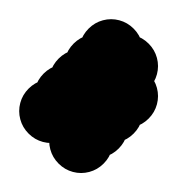

<svg xmlns="http://www.w3.org/2000/svg" viewBox="-253 -703 905 905"><g transform="rotate(45 200.0 -250.0)"><path d="M150 -50Q150 -91 170 -125.5Q190 -160 224.5 -180Q259 -200 300 -200Q341 -200 375.5 -180Q410 -160 430 -125.5Q450 -91 450 -50Q450 -9 430 25.5Q410 60 375.5 80Q341 100 300 100Q259 100 224.5 80Q190 60 170 25.5Q150 -9 150 -50ZM150 -150Q150 -191 170 -225.5Q190 -260 224.5 -280Q259 -300 300 -300Q341 -300 375.5 -280Q410 -260 430 -225.5Q450 -191 450 -150Q450 -109 430 -74.5Q410 -40 375.5 -20Q341 0 300 0Q259 0 224.5 -20Q190 -40 170 -74.5Q150 -109 150 -150ZM150 -250Q150 -291 170 -325.5Q190 -360 224.5 -380Q259 -400 300 -400Q341 -400 375.5 -380Q410 -360 430 -325.5Q450 -291 450 -250Q450 -209 430 -174.5Q410 -140 375.5 -120Q341 -100 300 -100Q259 -100 224.5 -120Q190 -140 170 -174.5Q150 -209 150 -250ZM150 -350Q150 -391 170 -425.5Q190 -460 224.5 -480Q259 -500 300 -500Q341 -500 375.5 -480Q410 -460 430 -425.5Q450 -391 450 -350Q450 -309 430 -274.5Q410 -240 375.5 -220Q341 -200 300 -200Q259 -200 224.5 -220Q190 -240 170 -274.5Q150 -309 150 -350ZM50 -450Q50 -491 70 -525.5Q90 -560 124.5 -580Q159 -600 200 -600Q241 -600 275.5 -580Q310 -560 330 -525.5Q350 -491 350 -450Q350 -409 330 -374.5Q310 -340 275.5 -320Q241 -300 200 -300Q159 -300 124.5 -320Q90 -340 70 -374.5Q50 -409 50 -450ZM-50 -450Q-50 -491 -30 -525.5Q-10 -560 24.5 -580Q59 -600 100 -600Q141 -600 175.5 -580Q210 -560 230 -525.5Q250 -491 250 -450Q250 -409 230 -374.5Q210 -340 175.5 -320Q141 -300 100 -300Q59 -300 24.5 -320Q-10 -340 -30 -374.5Q-50 -409 -50 -450ZM-50 -350Q-50 -391 -30 -425.5Q-10 -460 24.5 -480Q59 -500 100 -500Q141 -500 175.5 -480Q210 -460 230 -425.5Q250 -391 250 -350Q250 -309 230 -274.5Q210 -240 175.5 -220Q141 -200 100 -200Q59 -200 24.5 -220Q-10 -240 -30 -274.5Q-50 -309 -50 -350ZM-50 -250Q-50 -291 -30 -325.5Q-10 -360 24.5 -380Q59 -400 100 -400Q141 -400 175.5 -380Q210 -360 230 -325.5Q250 -291 250 -250Q250 -209 230 -174.5Q210 -140 175.5 -120Q141 -100 100 -100Q59 -100 24.5 -120Q-10 -140 -30 -174.5Q-50 -209 -50 -250ZM-50 -150Q-50 -191 -30 -225.5Q-10 -260 24.5 -280Q59 -300 100 -300Q141 -300 175.5 -280Q210 -260 230 -225.5Q250 -191 250 -150Q250 -109 230 -74.5Q210 -40 175.5 -20Q141 0 100 0Q59 0 24.5 -20Q-10 -40 -30 -74.5Q-50 -109 -50 -150ZM-50 -50Q-50 -91 -30 -125.5Q-10 -160 24.5 -180Q59 -200 100 -200Q141 -200 175.5 -180Q210 -160 230 -125.5Q250 -91 250 -50Q250 -9 230 25.5Q210 60 175.5 80Q141 100 100 100Q59 100 24.5 80Q-10 60 -30 25.5Q-50 -9 -50 -50Z"/></g></svg>

Font: TINY 5x3
Style: Regular
Weight: 400
Designer: Jack Halten Fahnestock
Foundry: Velvetyne Type Foundry
Version: Version 1.002